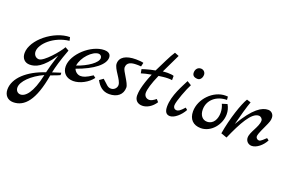

<svg xmlns="http://www.w3.org/2000/svg" viewBox="-115 -1014 2760 1828"><g transform="rotate(20 1265.0 -100.0)"><path d="M441 -36 357 -9C368 -63 390 -143 433 -257L396 -278C365 -222 246 -83 196 -83C165 -83 141 -108 141 -143C141 -219 255 -331 411 -348L403 -383C244 -383 48 -230 48 -93C48 -39 81 -5 130 -5C187 -5 259 -30 357 -179C327 -84 315 -42 303 10C130 67 13 172 13 288C13 345 48 385 105 385C219 385 306 289 351 24C412 1 429 -5 442 -12ZM297 40C256 234 193 292 145 292C117 292 96 270 96 238C96 177 180 93 297 40Z M739 -118C676 -76 649 -69 622 -69C597 -69 567 -86 555 -118C724 -178 820 -256 820 -327C820 -372 778 -379 754 -379C621 -379 459 -232 459 -109C459 -43 504 0 573 0C640 0 721 -43 762 -100ZM550 -148C561 -234 652 -328 714 -328C732 -328 747 -313 747 -295C747 -247 655 -184 550 -148Z M1143 -391C1131 -396 1098 -399 1066 -399C964 -399 906 -363 906 -298C906 -244 993 -163 993 -111C993 -81 967 -55 936 -55C900 -55 889 -79 840 -120L802 -93C831 -40 870 0 937 0C1017 0 1071 -42 1071 -115C1071 -159 990 -256 990 -288C990 -343 1037 -354 1090 -354C1102 -354 1117 -354 1134 -352Z M1381 -112C1355 -91 1333 -79 1315 -79C1283 -79 1262 -102 1262 -132C1262 -166 1280 -232 1321 -324C1351 -328 1384 -333 1414 -333C1429 -333 1442 -333 1456 -330V-373C1447 -378 1421 -381 1393 -381C1376 -381 1360 -379 1345 -378C1402 -499 1413 -518 1436 -568L1393 -585C1362 -541 1312 -432 1277 -363C1213 -353 1128 -324 1147 -328L1154 -289C1180 -297 1213 -306 1256 -313C1198 -177 1193 -109 1193 -81C1193 -33 1223 -4 1271 -4C1318 -4 1369 -34 1403 -87Z M1681 -424C1709 -424 1725 -456 1725 -480C1725 -511 1701 -528 1678 -528C1644 -528 1625 -501 1625 -469C1625 -439 1645 -424 1681 -424ZM1668 -129C1626 -82 1610 -75 1593 -75C1575 -75 1559 -88 1559 -114C1559 -154 1616 -301 1641 -346L1598 -372C1570 -314 1497 -192 1497 -79C1497 -27 1515 -1 1553 -1C1596 -1 1656 -52 1688 -112Z M2030 -297 1978 -281C1990 -256 1997 -226 1997 -196C1997 -133 1968 -72 1903 -72C1856 -72 1826 -111 1826 -168C1826 -264 1906 -332 2012 -332L2009 -365C2002 -366 1993 -366 1985 -366C1862 -366 1745 -246 1745 -120C1745 -41 1790 6 1868 6C1971 6 2056 -96 2056 -202C2056 -234 2048 -267 2030 -297Z M2495 -121C2475 -103 2447 -73 2430 -73C2412 -73 2397 -88 2397 -103C2397 -117 2403 -139 2438 -213C2469 -279 2472 -292 2472 -318C2472 -352 2447 -378 2414 -378C2352 -378 2271 -332 2160 -142C2180 -222 2214 -343 2231 -387L2190 -400C2153 -340 2097 -177 2070 -15L2130 6C2204 -162 2275 -295 2349 -295C2370 -295 2388 -277 2388 -258C2388 -195 2319 -121 2319 -63C2319 -28 2346 -1 2381 -1C2430 -1 2487 -48 2516 -105Z"/></g></svg>

Font: Marck Script
Style: Regular
Weight: 400
Designer: Denis Masharov, Marck Fogel
Foundry: Denis Masharov
Version: Version 1.002